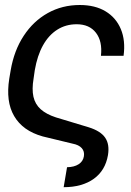

<svg xmlns="http://www.w3.org/2000/svg" viewBox="-20 -573 533 779"><path d="M238.3 186.5 252 105.5Q280.8 105 298.8 93.5Q316.9 82 320.3 61.5Q323.7 41.5 311.8 28.1Q299.8 14.6 274.4 9.8L153.3 -19.5Q112.8 -30.8 83.7 -51.5Q54.7 -72.3 37.4 -102.1Q20 -131.8 15.1 -169.9Q10.3 -208 17.6 -253.9L23.4 -288.1Q37.1 -368.2 76.2 -427.7Q115.2 -487.3 173.8 -520Q232.4 -552.7 303.7 -552.7Q365.7 -552.7 408.2 -527.1Q450.7 -501.5 470.2 -455.1Q489.7 -408.7 481.4 -346.7H389.6Q396 -405.3 369.4 -439.9Q342.8 -474.6 291 -474.6Q247.1 -474.6 212.4 -452.6Q177.7 -430.7 154.5 -389.2Q131.3 -347.7 121.1 -288.1L116.2 -253.9Q108.9 -210.9 115.7 -180.4Q122.6 -149.9 145.3 -129.6Q168 -109.4 207 -96.7L339.8 -56.6Q388.2 -41.5 406.7 -14.4Q425.3 12.7 418 56.6Q412.6 87.9 398.2 111.8Q383.8 135.7 360.8 152.3Q337.9 168.9 307.1 177.7Q276.4 186.5 238.3 186.5Z"/></svg>

Font: Inter Tight
Style: Italic
Weight: 400
Italic angle: -9.39999°
Designer: Rasmus Andersson
Foundry: rsms
Version: Version 3.002